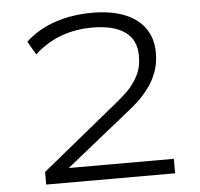

<svg xmlns="http://www.w3.org/2000/svg" viewBox="-51 -766 851 819"><g transform="rotate(-5 374.0 -356.5)"><path d="M114 0V-54L445 -324Q465 -340 491 -365Q517 -390 536.5 -426.5Q556 -463 556 -512Q556 -582 507 -616Q458 -650 369 -650Q296 -650 234.5 -627.5Q173 -605 120 -557L87 -614Q141 -664 214 -688.5Q287 -713 373 -713Q453 -713 510.5 -690.5Q568 -668 598.5 -624.5Q629 -581 629 -519Q629 -474 615.5 -437.5Q602 -401 580 -371.5Q558 -342 534 -319.5Q510 -297 489 -281L211 -58L210 -62H666V0Z"/></g></svg>

Font: Nunito Sans 10pt Expanded Light
Style: Regular
Weight: 300
Width: 7
Designer: Vernon Adams
Foundry: Vernon Adams
Version: Version 3.101;gftools[0.9.27]